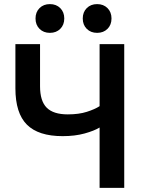

<svg xmlns="http://www.w3.org/2000/svg" viewBox="-20 -915 715 935"><path d="M465 0V-294Q439 -278 392 -265Q345 -252 285 -252Q167 -252 111 -308Q55 -364 55 -485V-700H175V-495Q175 -423 207.5 -390.5Q240 -358 310 -358Q364 -358 403 -370.5Q442 -383 465 -398V-700H585V0ZM223 -755Q192 -755 172.5 -774.5Q153 -794 153 -825Q153 -856 172.5 -875.5Q192 -895 223 -895Q254 -895 273.5 -875.5Q293 -856 293 -825Q293 -794 273.5 -774.5Q254 -755 223 -755ZM453 -755Q422 -755 402.5 -774.5Q383 -794 383 -825Q383 -856 402.5 -875.5Q422 -895 453 -895Q484 -895 503.5 -875.5Q523 -856 523 -825Q523 -794 503.5 -774.5Q484 -755 453 -755Z"/></svg>

Font: Golos Text Medium
Style: Regular
Weight: 500
Designer: A.Korolkova, Vitaly Kuzmin
Foundry: ParaType Ltd
Version: Version 2.004